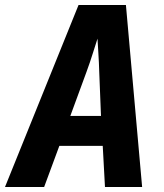

<svg xmlns="http://www.w3.org/2000/svg" viewBox="-39 -750 659 770"><path d="M-19 0 276 -730H466L531 0H382L373 -165H199L138 0ZM243 -285H366L359 -461Q358 -499 355.5 -536.5Q353 -574 352 -595Q345 -574 333.5 -537Q322 -500 308 -462Z"/></svg>

Font: JetBrains Mono ExtraBold
Style: Italic
Weight: 800
Italic angle: -9°
Monospace: yes
Designer: Philipp Nurullin, Konstantin Bulenkov
Foundry: JetBrains
Version: Version 2.305; ttfautohint (v1.8.4.7-5d5b)